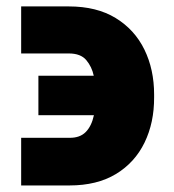

<svg xmlns="http://www.w3.org/2000/svg" viewBox="-20 -563 543 598"><path d="M45.9 -133.8H196.3Q228.5 -133.3 246.8 -151.6Q265.1 -169.9 272.5 -204.1H99.6V-327.1H272Q266.1 -355 248.8 -375.7Q231.4 -396.5 194.3 -396.5H45.9V-543H194.3Q281.2 -543 340.3 -506.8Q399.4 -470.7 429.7 -408.7Q460 -346.7 460 -268.6V-259.8Q460.4 -181.2 430.2 -118.9Q399.9 -56.6 341.1 -21Q282.2 14.6 196.3 14.6H45.9Z"/></svg>

Font: Inter Black
Style: Regular
Weight: 900
Designer: Rasmus Andersson
Foundry: rsms
Version: Version 4.000;git-a52131595